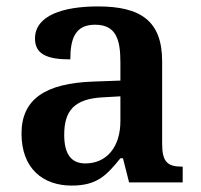

<svg xmlns="http://www.w3.org/2000/svg" viewBox="-20 -568 626 598"><path d="M203 10C282 10 311 -21 355 -75H363L382 0H549V-49H546C501 -49 485 -65 485 -120V-377C485 -503 418 -548 285 -548C177 -548 89 -520 89 -448C89 -400 125 -383 199 -383C199 -449 215 -491 276 -491C341 -491 355 -446 355 -374V-317L272 -314C121 -309 47 -259 47 -152C47 -42 115 10 203 10ZM246 -59C201 -59 180 -89 180 -148C180 -222 210 -261 303 -265L355 -268V-191C355 -110 312 -59 246 -59Z"/></svg>

Font: Noto Serif Ethiopic SemiBold
Style: Regular
Weight: 600
Designer: Monotype Design Team
Foundry: Monotype Imaging Inc.
Version: Version 2.102